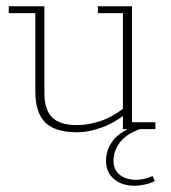

<svg xmlns="http://www.w3.org/2000/svg" viewBox="-20 -413 546 614"><path d="M226 10Q156 10 124.5 -21.5Q93 -53 93 -120V-371H8V-393H122V-115Q122 -63 146.5 -38Q171 -13 226 -13Q264 -13 304.5 -27Q345 -41 394 -81L373 -59V-371H293V-393H402V-22H477V0H373V-52L391 -57Q354 -24 310 -7Q266 10 226 10ZM410 181Q370 181 344.5 159.5Q319 138 319 101Q319 64 343 34.5Q367 5 418 -12L427 0Q383 16 363 43Q343 70 343 101Q343 131 363.5 146.5Q384 162 415 162Q428 162 441 159Q454 156 468 150L475 166Q462 173 444 177Q426 181 410 181Z"/></svg>

Font: Rokkitt Thin
Style: Regular
Weight: 250
Version: Version 3.103